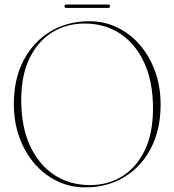

<svg xmlns="http://www.w3.org/2000/svg" viewBox="-20 -802 756 832"><path d="M367 -710Q433 -710 489.2 -682.5Q545.5 -655 587.5 -605.8Q629.5 -556.5 652.8 -490.8Q676 -425 676 -349Q676 -240 633.8 -159.2Q591.5 -78.5 517.8 -34.2Q444 10 350 10Q283.5 10 227 -17.5Q170.5 -45 128.5 -94.2Q86.5 -143.5 63.2 -209Q40 -274.5 40 -351Q40 -460.5 82.5 -541Q125 -621.5 198.8 -665.8Q272.5 -710 367 -710ZM643 -332Q643 -446 605.8 -528.5Q568.5 -611 501.8 -655.5Q435 -700 347 -700Q268 -700 205.8 -661.5Q143.5 -623 107.8 -549Q72 -475 72 -368Q72 -253.5 109.8 -171.2Q147.5 -89 214.5 -44.5Q281.5 0 370 0Q448.5 0 510.2 -38.5Q572 -77 607.5 -151.2Q643 -225.5 643 -332ZM259.5 -775Q259.5 -782.5 267.5 -782.5H448.5Q456.5 -782.5 456.5 -775Q456.5 -767.5 448.5 -767.5H267.5Q259.5 -767.5 259.5 -775Z"/></svg>

Font: Fraunces 144pt S000 Thin
Style: Regular
Weight: 100
Version: Version 1.000; ttfautohint (v1.8.3)